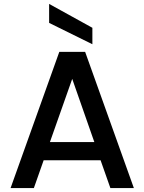

<svg xmlns="http://www.w3.org/2000/svg" viewBox="-20 -961 737 981"><path d="M494 -142H203L153 0H34L283 -696H415L664 0H544ZM462 -235 349 -558 235 -235ZM452 -819V-735L231 -844V-941Z"/></svg>

Font: Poppins Medium A&M
Style: Regular
Weight: 500
Designer: Ninad Kale (Devanagari), Jonny Pinhorn (Latin)
Foundry: Indian Type Foundry
Version: 4.004